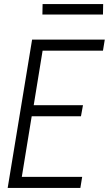

<svg xmlns="http://www.w3.org/2000/svg" viewBox="-20 -931 540 951"><path d="M18 0 139 -735H499L490 -680H191L147 -410H391L381 -355H137L88 -55H387L378 0ZM190 -859 191 -911H491L490 -859Z"/></svg>

Font: Iosevka Light Oblique
Style: Regular
Weight: 300
Italic angle: -9°
Monospace: yes
Designer: Belleve Invis
Foundry: Belleve Invis
Version: Version 32.5.0; ttfautohint (v1.8.4)